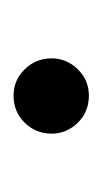

<svg xmlns="http://www.w3.org/2000/svg" viewBox="46 -186 151 283"><g transform="rotate(-90 121.5 -44.5)"><path d="M122 11Q98 11 82 -5.5Q66 -22 66 -44Q66 -67 82 -83.5Q98 -100 122 -100Q145 -100 161 -83.5Q177 -67 177 -44Q177 -22 161 -5.5Q145 11 122 11Z"/></g></svg>

Font: Zen Kaku Gothic Antique
Style: Regular
Weight: 400
Designer: Yoshimichi Ohira
Foundry: Positype
Version: Version 1.001